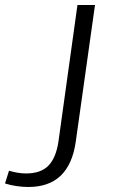

<svg xmlns="http://www.w3.org/2000/svg" viewBox="-182 -560 450 766"><path d="M-69 186Q-91 186 -115.5 182.5Q-140 179 -162 172L-146 121Q-130 126 -112.5 129Q-95 132 -78 132Q-20 132 10.5 101.5Q41 71 51 6L127 -540H197L120 7Q107 96 60 141Q13 186 -69 186Z"/></svg>

Font: Pathway Extreme 28pt Light
Style: Italic
Weight: 300
Italic angle: -8°
Designer: Eduardo Rodriguez Tunni
Foundry: Eduardo Rodriguez Tunni
Version: Version 1.001;gftools[0.9.26]